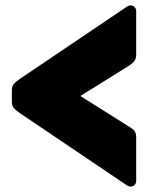

<svg xmlns="http://www.w3.org/2000/svg" viewBox="-20 -683 578 712"><path d="M464 9Q463 9 460 8.5Q457 8 453 6L53 -264Q40 -273 32 -281.5Q24 -290 24 -306V-348Q24 -364 32 -372.5Q40 -381 53 -390L453 -660Q457 -662 460 -662.5Q463 -663 464 -663Q473 -663 479 -657Q485 -651 485 -642V-480Q485 -461 473.5 -451Q462 -441 453 -436L278 -327L453 -217Q462 -212 473.5 -203Q485 -194 485 -174V-12Q485 -3 479 3Q473 9 464 9Z"/></svg>

Font: Rubik Black
Style: Regular
Weight: 900
Designer: Hubert and Fischer
Foundry: Hubert and Fischer
Version: Version 2.300;gftools[0.9.30]